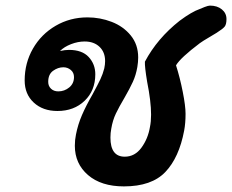

<svg xmlns="http://www.w3.org/2000/svg" viewBox="-20 -665 828 685"><path d="M788 -597Q788 -578 781.5 -570Q775 -562 753 -548Q747 -544 725.5 -531.5Q704 -519 693 -511Q624 -459 608 -432Q622 -388 632 -337.5Q642 -287 642 -259Q642 -225 637 -199Q619 -103 570 -51.5Q521 0 422 0Q341 0 294 -40.5Q247 -81 247 -145Q247 -166 251 -185Q258 -221 272.5 -254.5Q287 -288 310 -328Q329 -363 338 -382Q347 -401 352 -421Q355 -435 355 -447Q355 -479 335 -498Q315 -517 282 -517Q258 -517 233.5 -507.5Q209 -498 194 -483Q212 -487 226 -487Q273 -487 296.5 -461.5Q320 -436 320 -400Q320 -342 282 -305.5Q244 -269 185 -269Q133 -269 100.5 -299Q68 -329 68 -378Q68 -440 97.5 -491.5Q127 -543 178.5 -573Q230 -603 292 -603Q337 -603 378.5 -587Q420 -571 446.5 -538.5Q473 -506 473 -460Q473 -444 470 -426Q465 -397 454 -373Q443 -349 424 -316Q405 -284 393.5 -260Q382 -236 377 -206Q374 -191 374 -174Q374 -106 425 -106Q461 -106 484.5 -138Q508 -170 515 -212Q519 -231 519 -256Q519 -303 505 -373Q496 -427 497 -445Q541 -528 621 -591Q664 -623 693 -633Q697 -635 710 -640Q723 -645 729 -645Q755 -645 771.5 -631.5Q788 -618 788 -597ZM206 -425Q187 -425 169.5 -412.5Q152 -400 152 -373Q152 -358 162 -348.5Q172 -339 188 -339Q210 -339 227 -353Q244 -367 244 -390Q244 -406 232.5 -415.5Q221 -425 206 -425Z"/></svg>

Font: Mali
Style: Bold Italic
Weight: 700
Italic angle: -10°
Version: Version 1.000; ttfautohint (v1.6)